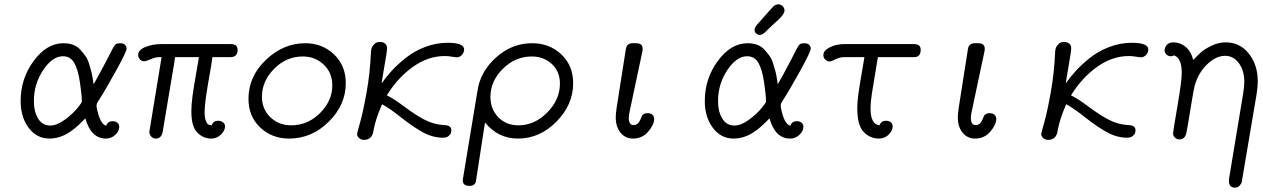

<svg xmlns="http://www.w3.org/2000/svg" viewBox="-20 -634 5815 884"><path d="M75 -169Q75 -272 135 -353.5Q195 -435 272 -435Q297 -435 317 -427.5Q337 -420 351 -404Q365 -388 374.5 -374.5Q384 -361 391 -337.5Q398 -314 401 -302.5Q404 -291 407.5 -269Q411 -247 411 -246Q429 -277 444 -305.5Q459 -334 468.5 -351.5Q478 -369 485.5 -384.5Q493 -400 497.5 -408Q502 -416 506 -422.5Q510 -429 514 -431Q518 -433 522 -434Q526 -435 533 -435Q549 -435 556 -427Q563 -419 563 -410Q563 -397 515 -309.5Q467 -222 429 -163Q423 -154 425 -140Q440 -62 469 -55Q476 -76 499 -76Q512 -76 520.5 -69Q529 -62 529 -50Q529 -31 511 -13.5Q493 4 468 4Q399 4 373 -89Q315 -28 270 -9Q239 4 208 4Q149 4 112 -45.5Q75 -95 75 -169ZM136 -169Q136 -120 155.5 -88Q175 -56 211 -56Q242 -56 278 -82.5Q314 -109 335.5 -135Q357 -161 357 -167Q357 -194 348 -255Q339 -316 321 -346Q303 -375 270 -375Q221 -375 178.5 -311Q136 -247 136 -169Z M616 -381Q616 -404 649 -417.5Q682 -431 722 -431H1043Q1074 -431 1074 -404Q1074 -371 1041 -371H958Q955 -345 945 -289.5Q935 -234 928.5 -189Q922 -144 922 -118Q922 -92 927.5 -78Q933 -64 939 -61Q945 -58 955 -57Q961 -78 985 -78Q997 -78 1006.5 -71Q1016 -64 1016 -52Q1016 -33 997.5 -14.5Q979 4 952 4Q916 4 888.5 -23.5Q861 -51 861 -122Q861 -151 866.5 -192.5Q872 -234 882 -289.5Q892 -345 896 -371H786L780 -331L729 -27Q723 4 697 4Q685 4 677 -4.5Q669 -13 668 -23Q667 -27 670 -42L724 -371H714Q696 -371 674 -361.5Q652 -352 644 -352Q631 -352 623.5 -361.5Q616 -371 616 -381Z M1124 -179Q1124 -282 1204.5 -358.5Q1285 -435 1385 -435Q1464 -435 1518 -383.5Q1572 -332 1572 -251Q1572 -151 1493.5 -73.5Q1415 4 1311 4Q1232 4 1178 -47Q1124 -98 1124 -179ZM1186 -189Q1186 -131 1225 -94Q1264 -57 1321 -57Q1397 -57 1453.5 -113.5Q1510 -170 1510 -241Q1510 -299 1470.5 -336.5Q1431 -374 1374 -374Q1298 -374 1242 -317Q1186 -260 1186 -189Z M1624 -18Q1624 -21 1638 -70.5Q1652 -120 1668 -209.5Q1684 -299 1688 -395Q1689 -414 1698 -425Q1707 -436 1714.5 -438.5Q1722 -441 1730 -441Q1743 -441 1752.5 -433.5Q1762 -426 1762 -412Q1762 -398 1751 -335.5Q1740 -273 1737 -250Q1757 -279 1784 -308.5Q1811 -338 1849.5 -368.5Q1888 -399 1938 -418Q1988 -437 2041 -437Q2117 -437 2117 -406Q2117 -393 2107 -381.5Q2097 -370 2082 -370Q2078 -370 2060.5 -373Q2043 -376 2028 -376Q1951 -376 1881 -326Q1811 -276 1761 -195Q1794 -179 1842.5 -142.5Q1891 -106 1933.5 -83.5Q1976 -61 2024 -58Q2058 -58 2058 -34Q2058 -28 2056 -21.5Q2054 -15 2045 -7.5Q2036 0 2020 0Q1972 0 1926 -25.5Q1880 -51 1826.5 -93.5Q1773 -136 1739 -154Q1724 -120 1714.5 -90.5Q1705 -61 1701.5 -42Q1698 -23 1697 -20Q1687 10 1656 10Q1643 10 1633.5 2Q1624 -6 1624 -18Z M2111 197Q2111 189 2112 186L2176 -202Q2182 -240 2188 -257Q2212 -329 2279 -382Q2346 -435 2430 -435Q2510 -435 2564.5 -383.5Q2619 -332 2619 -251Q2619 -152 2542 -74Q2465 4 2365 4Q2273 4 2213 -70L2172 196Q2169 222 2142 222Q2111 222 2111 197ZM2238 -188Q2238 -132 2274 -94.5Q2310 -57 2367 -57Q2441 -57 2499.5 -116Q2558 -175 2558 -249Q2558 -305 2520.5 -339.5Q2483 -374 2428 -374Q2353 -374 2295.5 -317.5Q2238 -261 2238 -188Z M2815 -94Q2815 -111 2819 -137L2861 -405Q2863 -414 2864 -418.5Q2865 -423 2872.5 -429Q2880 -435 2893 -435H2909Q2939 -435 2939 -409Q2939 -403 2938 -399L2879 -121Q2875 -103 2875 -92Q2875 -58 2897 -58Q2917 -58 2928 -82Q2929 -84 2931.5 -91Q2934 -98 2936 -101.5Q2938 -105 2944.5 -109Q2951 -113 2960 -113H2961Q2977 -113 2984.5 -105Q2992 -97 2992 -87Q2992 -60 2964.5 -28Q2937 4 2895 4Q2859 4 2837 -23Q2815 -50 2815 -94Z M3225 -169Q3225 -272 3285 -353.5Q3345 -435 3422 -435Q3447 -435 3467 -427.5Q3487 -420 3501 -404Q3515 -388 3524.5 -374.5Q3534 -361 3541 -337.5Q3548 -314 3551 -302.5Q3554 -291 3557.5 -269Q3561 -247 3561 -246Q3579 -277 3594 -305.5Q3609 -334 3618.5 -351.5Q3628 -369 3635.5 -384.5Q3643 -400 3647.5 -408Q3652 -416 3656 -422.5Q3660 -429 3664 -431Q3668 -433 3672 -434Q3676 -435 3683 -435Q3699 -435 3706 -427Q3713 -419 3713 -410Q3713 -397 3665 -309.5Q3617 -222 3579 -163Q3573 -154 3575 -140Q3590 -62 3619 -55Q3626 -76 3649 -76Q3662 -76 3670.5 -69Q3679 -62 3679 -50Q3679 -31 3661 -13.5Q3643 4 3618 4Q3549 4 3523 -89Q3465 -28 3420 -9Q3389 4 3358 4Q3299 4 3262 -45.5Q3225 -95 3225 -169ZM3286 -169Q3286 -120 3305.5 -88Q3325 -56 3361 -56Q3392 -56 3428 -82.5Q3464 -109 3485.5 -135Q3507 -161 3507 -167Q3507 -194 3498 -255Q3489 -316 3471 -346Q3453 -375 3420 -375Q3371 -375 3328.5 -311Q3286 -247 3286 -169ZM3468 -523Q3531 -595 3541 -604.5Q3551 -614 3563 -614Q3575 -614 3583.5 -605.5Q3592 -597 3592 -585Q3592 -571 3568 -547Q3560 -539 3534 -516Q3514 -497 3502 -485Q3488 -473 3479 -473Q3469 -473 3461.5 -480Q3454 -487 3454 -497Q3454 -507 3468 -523Z M3771 -381Q3771 -401 3800 -416Q3829 -431 3869 -431H4188Q4219 -431 4219 -405Q4219 -371 4189 -371H4022Q4018 -345 4009 -293Q4000 -241 3994 -201Q3988 -161 3988 -135Q3988 -61 4030 -57Q4036 -78 4060 -78Q4073 -78 4081.5 -71Q4090 -64 4090 -52Q4090 -33 4072 -14.5Q4054 4 4026 4Q3986 4 3956.5 -26.5Q3927 -57 3927 -137Q3927 -165 3932.5 -204Q3938 -243 3947 -294Q3956 -345 3960 -371H3869Q3846 -371 3827 -361Q3808 -351 3800 -351Q3788 -351 3779.5 -359.5Q3771 -368 3771 -381Z M4390 -94Q4390 -111 4394 -137L4436 -405Q4438 -414 4439 -418.5Q4440 -423 4447.5 -429Q4455 -435 4468 -435H4484Q4514 -435 4514 -409Q4514 -403 4513 -399L4454 -121Q4450 -103 4450 -92Q4450 -58 4472 -58Q4492 -58 4503 -82Q4504 -84 4506.5 -91Q4509 -98 4511 -101.5Q4513 -105 4519.5 -109Q4526 -113 4535 -113H4536Q4552 -113 4559.5 -105Q4567 -97 4567 -87Q4567 -60 4539.5 -28Q4512 4 4470 4Q4434 4 4412 -23Q4390 -50 4390 -94Z M4774 -18Q4774 -21 4788 -70.5Q4802 -120 4818 -209.5Q4834 -299 4838 -395Q4839 -414 4848 -425Q4857 -436 4864.5 -438.5Q4872 -441 4880 -441Q4893 -441 4902.5 -433.5Q4912 -426 4912 -412Q4912 -398 4901 -335.5Q4890 -273 4887 -250Q4907 -279 4934 -308.5Q4961 -338 4999.5 -368.5Q5038 -399 5088 -418Q5138 -437 5191 -437Q5267 -437 5267 -406Q5267 -393 5257 -381.5Q5247 -370 5232 -370Q5228 -370 5210.5 -373Q5193 -376 5178 -376Q5101 -376 5031 -326Q4961 -276 4911 -195Q4944 -179 4992.5 -142.5Q5041 -106 5083.5 -83.5Q5126 -61 5174 -58Q5208 -58 5208 -34Q5208 -28 5206 -21.5Q5204 -15 5195 -7.5Q5186 0 5170 0Q5122 0 5076 -25.5Q5030 -51 4976.5 -93.5Q4923 -136 4889 -154Q4874 -120 4864.5 -90.5Q4855 -61 4851.5 -42Q4848 -23 4847 -20Q4837 10 4806 10Q4793 10 4783.5 2Q4774 -6 4774 -18Z M5382 -439Q5413 -439 5438 -419Q5463 -399 5474 -358Q5495 -380 5510.5 -394Q5526 -408 5558 -423.5Q5590 -439 5623 -439Q5689 -439 5730 -387Q5771 -335 5771 -259Q5771 -233 5765 -197L5699 193Q5699 197 5697.5 204Q5696 211 5687.5 220.5Q5679 230 5666 230Q5638 230 5638 198Q5638 191 5639 187L5703 -199Q5709 -235 5709 -257Q5709 -309 5684 -343Q5659 -377 5621 -377Q5578 -377 5537 -337Q5496 -297 5480 -237Q5476 -222 5467 -167.5Q5458 -113 5450 -64.5Q5442 -16 5439 -11Q5430 8 5411 8Q5399 8 5390 0Q5381 -8 5381 -20Q5381 -28 5401 -144.5Q5421 -261 5421 -299Q5421 -366 5386 -379Q5379 -375 5371 -375Q5359 -375 5350.5 -383Q5342 -391 5342 -403Q5342 -415 5352 -427Q5362 -439 5382 -439Z"/></svg>

Font: CMU Typewriter Text
Style: LightOblique
Weight: 200
Italic angle: -9.46001°
Version: Version 0.7.0